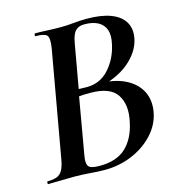

<svg xmlns="http://www.w3.org/2000/svg" viewBox="-97 -714 754 805"><g transform="rotate(-15 280.5 -312.0)"><path d="M312 -333 325 -353Q395 -353 442 -330Q489 -307 509.5 -267Q530 -227 520 -175Q510 -124 472.5 -83.5Q435 -43 379.5 -19.5Q324 4 260 4Q235 4 197.5 1Q160 -2 131 -2Q98 -2 68 -1Q38 0 15 0Q13 0 13.5 -6Q14 -12 15 -12Q41 -12 56.5 -18Q72 -24 81 -40Q90 -56 95 -84L177 -547Q184 -591 173 -602Q162 -613 125 -613Q121 -613 122.5 -619Q124 -625 125 -625Q149 -625 177.5 -623.5Q206 -622 237 -622Q264 -622 292.5 -625Q321 -628 350 -628Q413 -628 454 -612.5Q495 -597 513 -567Q531 -537 522 -494Q510 -439 457.5 -395.5Q405 -352 312 -333ZM335 -608Q317 -608 305 -601Q293 -594 286 -578.5Q279 -563 275 -538L241 -346L209 -353Q238 -352 257 -351.5Q276 -351 277 -351Q335 -351 373.5 -393.5Q412 -436 425 -496Q434 -534 425.5 -558.5Q417 -583 394 -595.5Q371 -608 335 -608ZM244 -18Q318 -18 358.5 -56Q399 -94 413 -163Q429 -234 400 -279Q371 -324 285 -324Q275 -324 253.5 -323.5Q232 -323 206 -318L237 -330L193 -77Q187 -46 195 -32Q203 -18 244 -18ZM209 -353Z"/></g></svg>

Font: Cormorant Light
Style: Bold Italic
Weight: 700
Italic angle: -10°
Version: Version 4.000